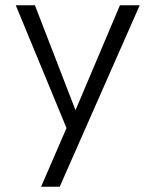

<svg xmlns="http://www.w3.org/2000/svg" viewBox="-20 -710 591 730"><path d="M136.2 0 232.9 -223.1 40 -689.9H112.8L267.1 -291L436 -689.9H511.2L207 0Z"/></svg>

Font: HK Grotesk Light
Style: Regular
Weight: 300
Designer: Alfredo Marco Pradil and Stefan Peev
Foundry: Hanken Design Co.
Version: Version 1.045;PS 001.045;hotconv 1.0.88;makeotf.lib2.5.64775